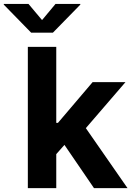

<svg xmlns="http://www.w3.org/2000/svg" viewBox="-81 -969 681 989"><path d="M195.3 -159.9V-336H217.4L396 -545.9H565.3L329.4 -272.1H294.9ZM62.4 0V-727.5H208.8V0ZM403.1 0 239.5 -239.4 337.3 -343.3 575.8 0ZM65.8 -948.7 135.6 -865.6 204.9 -948.7H332.7V-945.1L191.6 -800.8H79.4L-61.5 -945.1V-948.7Z"/></svg>

Font: Inter Variable LoSnoCo
Style: Regular
Weight: 400
Designer: Rasmus Andersson
Foundry: rsms
Version: Version 4.000;git-a52131595; featfreeze: case,dlig,ss01,ss02